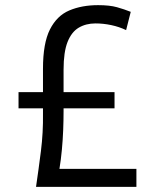

<svg xmlns="http://www.w3.org/2000/svg" viewBox="-20 -726 600 746"><path d="M120 0Q130 -68 139 -139Q148 -210 147 -285V-305H52V-368H147V-459Q147 -558 174 -611.5Q201 -665 249.5 -685.5Q298 -706 361 -706Q406 -706 434.5 -698Q463 -690 488 -680L470 -609Q443 -622 412 -628.5Q381 -635 351 -635Q314 -635 286 -618.5Q258 -602 242.5 -563Q227 -524 227 -455V-368H425V-305H227V-294Q227 -258 225.5 -220.5Q224 -183 220.5 -145Q217 -107 211 -70H510V0Z"/></svg>

Font: Ubuntu Sans Mono
Style: Regular
Weight: 400
Monospace: yes
Designer: Dalton Maag Ltd
Foundry: Dalton Maag Ltd
Version: Version 1.006